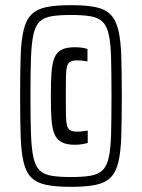

<svg xmlns="http://www.w3.org/2000/svg" viewBox="-20 -716 551 744"><path d="M255 8Q197 8 160 0.5Q123 -7 102 -27.5Q81 -48 71.5 -87Q62 -126 60 -189Q58 -252 58 -344Q58 -435 60 -497.5Q62 -560 71.5 -599.5Q81 -639 102 -660Q123 -681 160 -688.5Q197 -696 255 -696Q313 -696 350 -688.5Q387 -681 408 -660Q429 -639 438.5 -599.5Q448 -560 450 -498Q452 -436 452 -344Q452 -252 450 -189Q448 -126 438.5 -87Q429 -48 408 -27.5Q387 -7 350 0.5Q313 8 255 8ZM270 -155Q238 -155 219 -165Q200 -175 191 -196.5Q182 -218 179.5 -254.5Q177 -291 177 -344Q177 -397 179.5 -433.5Q182 -470 191 -492Q200 -514 219 -523.5Q238 -533 270 -533Q286 -533 299 -531Q312 -529 319 -526V-478Q310 -480 300 -481Q290 -482 280 -482Q263 -482 253.5 -477.5Q244 -473 240 -459Q236 -445 235.5 -417.5Q235 -390 235 -344Q235 -298 235.5 -270.5Q236 -243 240 -229Q244 -215 253.5 -210.5Q263 -206 280 -206Q291 -206 301.5 -207.5Q312 -209 320 -210V-162Q309 -159 296.5 -157Q284 -155 270 -155ZM255 -30Q301 -30 330.5 -35Q360 -40 377 -56Q394 -72 401.5 -106Q409 -140 410.5 -198Q412 -256 412 -344Q412 -432 410.5 -490Q409 -548 401.5 -582Q394 -616 377 -632Q360 -648 330.5 -653Q301 -658 255 -658Q209 -658 179.5 -653Q150 -648 133.5 -632Q117 -616 109.5 -582Q102 -548 100 -490Q98 -432 98 -344Q98 -256 100 -198Q102 -140 109.5 -106Q117 -72 133.5 -56Q150 -40 179.5 -35Q209 -30 255 -30Z"/></svg>

Font: Saira ExtraCondensed SemiBold
Style: Regular
Weight: 600
Width: 2
Designer: Hector Gatti with collaboration of the Omnibus-Type team
Foundry: Omnibus-Type
Version: Version 1.101